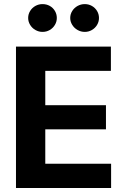

<svg xmlns="http://www.w3.org/2000/svg" viewBox="-20 -940 628 960"><path d="M59.9 -707H534.5V-585.8H206.4V-414.1H509.8V-293.3H206.4V-121.2H535.5V0H59.9ZM120.8 -850Q120.8 -869 130.6 -885Q140.3 -901 156.9 -910.3Q173.4 -919.5 192.5 -919.5Q212.4 -919.5 228.7 -910.5Q245 -901.4 254.5 -885.4Q264.1 -869.4 264.1 -850Q264.1 -831.5 254.5 -815.5Q245 -799.5 228.7 -790Q212.4 -780.5 192.5 -780.5Q173.9 -780.5 157.1 -790Q140.3 -799.5 130.6 -815.7Q120.8 -831.9 120.8 -850ZM331.1 -850Q331.1 -869 341.1 -885Q351.1 -901 367.9 -910.3Q384.7 -919.5 403.8 -919.5Q423.3 -919.5 439.5 -910.3Q455.8 -901 465.4 -885Q474.9 -869 474.9 -850Q474.9 -831.5 465.4 -815.5Q455.8 -799.5 439.5 -790Q423.3 -780.5 403.8 -780.5Q384.7 -780.5 367.9 -790Q351.1 -799.5 341.1 -815.7Q331.1 -831.9 331.1 -850Z"/></svg>

Font: Pretendard Std Variable
Style: Regular
Weight: 400
Designer: Base glyphs from Inter by Rasmus Andersson; Hangeul glyphs from Noto Sans CJK(Source Han Sans) by Jang Soo-young and Kan
Foundry: Kil Hyung-jin
Version: Version 1.309;Glyphs 3.2 (3225)